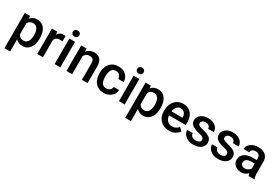

<svg xmlns="http://www.w3.org/2000/svg" viewBox="86 -1986 4998 3448"><g transform="rotate(30 2585.0 -262.5)"><path d="M522.9 -269V-258.8Q522.9 -182.1 499.3 -121.3Q475.6 -60.5 429.7 -25.4Q383.8 9.8 317.9 9.8Q272.9 9.8 238.3 -5.6Q203.6 -21 178.7 -49.3V203.1H61V-528.3H169.4L174.3 -473.1Q199.7 -504.4 235.1 -521.2Q270.5 -538.1 316.9 -538.1Q383.8 -538.1 429.7 -504.4Q475.6 -470.7 499.3 -410.2Q522.9 -349.6 522.9 -269ZM405.3 -258.8V-269Q405.3 -317.4 393.1 -356.9Q380.9 -396.5 354.2 -419.9Q327.6 -443.4 285.2 -443.4Q245.1 -443.4 219.2 -426.3Q193.4 -409.2 178.7 -380.4V-147.5Q193.4 -119.1 219.2 -101.6Q245.1 -84 286.1 -84Q328.6 -84 354.7 -107.9Q380.9 -131.8 393.1 -171.6Q405.3 -211.4 405.3 -258.8Z M902.3 -531.7 901.4 -422.4Q877.9 -426.3 853.5 -426.3Q809.6 -426.3 781.7 -408.7Q753.9 -391.1 740.7 -360.4V0H623V-528.3H735.4L738.8 -465.8Q758.3 -499.5 788.8 -518.8Q819.3 -538.1 860.4 -538.1Q871.1 -538.1 883.5 -536.1Q896 -534.2 902.3 -531.7Z M976.1 -667Q976.1 -693.8 993.9 -711.7Q1011.7 -729.5 1043.5 -729.5Q1074.7 -729.5 1092.8 -711.7Q1110.8 -693.8 1110.8 -667Q1110.8 -640.6 1092.8 -623Q1074.7 -605.5 1043.5 -605.5Q1011.7 -605.5 993.9 -623Q976.1 -640.6 976.1 -667ZM1102.1 -528.3V0H983.9V-528.3Z M1455.1 -443.4Q1418 -443.4 1390.6 -424.8Q1363.3 -406.2 1347.7 -375.5V0H1230V-528.3H1340.8L1344.7 -464.8Q1372.6 -499.5 1411.9 -518.8Q1451.2 -538.1 1499.5 -538.1Q1576.2 -538.1 1621.8 -493.7Q1667.5 -449.2 1667.5 -341.3V0H1549.3V-341.8Q1549.3 -398.4 1525.1 -420.9Q1501 -443.4 1455.1 -443.4Z M2003.4 -84Q2046.9 -84 2076.9 -109.1Q2106.9 -134.3 2108.9 -174.8H2219.7Q2218.3 -123 2189.2 -81.3Q2160.2 -39.6 2111.8 -14.9Q2063.5 9.8 2004.9 9.8Q1924.3 9.8 1871.1 -26.1Q1817.9 -62 1791.5 -122.3Q1765.1 -182.6 1765.1 -255.4V-272.5Q1765.1 -345.7 1791.5 -406Q1817.9 -466.3 1871.1 -502.2Q1924.3 -538.1 2004.4 -538.1Q2067.9 -538.1 2115.7 -512.9Q2163.6 -487.8 2190.9 -443.1Q2218.3 -398.4 2219.7 -339.4H2108.9Q2106.9 -382.8 2079.1 -413.6Q2051.3 -444.3 2002.9 -444.3Q1955.6 -444.3 1929.4 -419.4Q1903.3 -394.5 1893.1 -355.2Q1882.8 -315.9 1882.8 -272.5V-255.4Q1882.8 -211.9 1892.8 -172.6Q1902.8 -133.3 1929.2 -108.6Q1955.6 -84 2003.4 -84Z M2309.6 -667Q2309.6 -693.8 2327.4 -711.7Q2345.2 -729.5 2377 -729.5Q2408.2 -729.5 2426.3 -711.7Q2444.3 -693.8 2444.3 -667Q2444.3 -640.6 2426.3 -623Q2408.2 -605.5 2377 -605.5Q2345.2 -605.5 2327.4 -623Q2309.6 -640.6 2309.6 -667ZM2435.5 -528.3V0H2317.4V-528.3Z M3026.9 -269V-258.8Q3026.9 -182.1 3003.2 -121.3Q2979.5 -60.5 2933.6 -25.4Q2887.7 9.8 2821.8 9.8Q2776.9 9.8 2742.2 -5.6Q2707.5 -21 2682.6 -49.3V203.1H2564.9V-528.3H2673.3L2678.2 -473.1Q2703.6 -504.4 2739 -521.2Q2774.4 -538.1 2820.8 -538.1Q2887.7 -538.1 2933.6 -504.4Q2979.5 -470.7 3003.2 -410.2Q3026.9 -349.6 3026.9 -269ZM2909.2 -258.8V-269Q2909.2 -317.4 2897 -356.9Q2884.8 -396.5 2858.2 -419.9Q2831.5 -443.4 2789.1 -443.4Q2749 -443.4 2723.1 -426.3Q2697.3 -409.2 2682.6 -380.4V-147.5Q2697.3 -119.1 2723.1 -101.6Q2749 -84 2790 -84Q2832.5 -84 2858.6 -107.9Q2884.8 -131.8 2897 -171.6Q2909.2 -211.4 2909.2 -258.8Z M3359.4 9.8Q3281.2 9.8 3224.1 -23.9Q3167 -57.6 3136.2 -115.5Q3105.5 -173.3 3105.5 -246.1V-265.6Q3105.5 -348.6 3136.7 -409.9Q3168 -471.2 3222.4 -504.6Q3276.9 -538.1 3345.2 -538.1Q3420.9 -538.1 3470.9 -505.1Q3521 -472.2 3545.9 -413.8Q3570.8 -355.5 3570.8 -279.3V-229H3224.1Q3229 -166 3266.1 -124.8Q3303.2 -83.5 3366.2 -83.5Q3408.7 -83.5 3441.9 -100.6Q3475.1 -117.7 3499.5 -148.9L3561.5 -88.9Q3536.1 -51.3 3486.3 -20.8Q3436.5 9.8 3359.4 9.8ZM3344.7 -444.3Q3294.9 -444.3 3264.9 -409.4Q3234.9 -374.5 3226.6 -313.5H3454.6V-322.8Q3453.6 -354.5 3442.4 -382.3Q3431.2 -410.2 3407.5 -427.2Q3383.8 -444.3 3344.7 -444.3Z M3958.5 -143.1Q3958.5 -160.6 3949.7 -174.8Q3940.9 -189 3916.3 -200.9Q3891.6 -212.9 3843.8 -222.7Q3759.3 -240.7 3707 -276.6Q3654.8 -312.5 3654.8 -378.9Q3654.8 -421.9 3679.4 -458Q3704.1 -494.1 3749.8 -516.1Q3795.4 -538.1 3858.4 -538.1Q3924.8 -538.1 3972.2 -515.9Q4019.5 -493.7 4045.2 -455.8Q4070.8 -418 4070.8 -370.6H3953.1Q3953.1 -402.3 3929.4 -426.8Q3905.8 -451.2 3858.4 -451.2Q3813.5 -451.2 3791.5 -430.9Q3769.5 -410.6 3769.5 -383.8Q3769.5 -357.4 3792 -341.3Q3814.5 -325.2 3878.9 -311Q3969.7 -291.5 4021.7 -256.1Q4073.7 -220.7 4073.7 -149.4Q4073.7 -103 4047.4 -66.9Q4021 -30.8 3972.9 -10.5Q3924.8 9.8 3859.9 9.8Q3787.6 9.8 3738 -16.1Q3688.5 -42 3662.8 -82.3Q3637.2 -122.6 3637.2 -165.5H3751Q3752.9 -132.8 3769.3 -113.5Q3785.6 -94.2 3810.3 -85.7Q3835 -77.1 3861.3 -77.1Q3908.7 -77.1 3933.6 -95.9Q3958.5 -114.7 3958.5 -143.1Z M4473.1 -143.1Q4473.1 -160.6 4464.4 -174.8Q4455.6 -189 4430.9 -200.9Q4406.2 -212.9 4358.4 -222.7Q4273.9 -240.7 4221.7 -276.6Q4169.4 -312.5 4169.4 -378.9Q4169.4 -421.9 4194.1 -458Q4218.8 -494.1 4264.4 -516.1Q4310.1 -538.1 4373 -538.1Q4439.5 -538.1 4486.8 -515.9Q4534.2 -493.7 4559.8 -455.8Q4585.4 -418 4585.4 -370.6H4467.8Q4467.8 -402.3 4444.1 -426.8Q4420.4 -451.2 4373 -451.2Q4328.1 -451.2 4306.2 -430.9Q4284.2 -410.6 4284.2 -383.8Q4284.2 -357.4 4306.6 -341.3Q4329.1 -325.2 4393.6 -311Q4484.4 -291.5 4536.4 -256.1Q4588.4 -220.7 4588.4 -149.4Q4588.4 -103 4562 -66.9Q4535.6 -30.8 4487.5 -10.5Q4439.5 9.8 4374.5 9.8Q4302.2 9.8 4252.7 -16.1Q4203.1 -42 4177.5 -82.3Q4151.9 -122.6 4151.9 -165.5H4265.6Q4267.6 -132.8 4283.9 -113.5Q4300.3 -94.2 4325 -85.7Q4349.6 -77.1 4376 -77.1Q4423.3 -77.1 4448.2 -95.9Q4473.1 -114.7 4473.1 -143.1Z M5006.8 0Q4998 -19.5 4993.2 -52.2Q4970.2 -26.9 4935.1 -8.5Q4899.9 9.8 4851.6 9.8Q4799.8 9.8 4759.3 -10.7Q4718.8 -31.2 4695.8 -66.9Q4672.9 -102.5 4672.9 -147.5Q4672.9 -231.4 4735.6 -276.4Q4798.3 -321.3 4914.1 -321.3H4989.3V-357.9Q4989.3 -399.9 4966.3 -424.8Q4943.4 -449.7 4896 -449.7Q4853 -449.7 4827.4 -428.7Q4801.8 -407.7 4801.8 -376H4684.6Q4684.6 -418 4711.4 -455.1Q4738.3 -492.2 4787.1 -515.1Q4835.9 -538.1 4902.3 -538.1Q4961.9 -538.1 5008.1 -518.1Q5054.2 -498 5080.8 -457.8Q5107.4 -417.5 5107.4 -356.9V-122.1Q5107.4 -50.3 5127.4 -7.8V0ZM4874.5 -83.5Q4916.5 -83.5 4946.5 -103.5Q4976.6 -123.5 4989.3 -148.4V-248.5H4922.9Q4856.9 -248.5 4823.7 -224.6Q4790.5 -200.7 4790.5 -158.7Q4790.5 -126.5 4812.5 -105Q4834.5 -83.5 4874.5 -83.5Z"/></g></svg>

Font: Vazirmatn RD FD Medium
Style: Regular
Weight: 500
Designer: Saber Rastikerdar
Foundry: Saber Rastikerdar
Version: Version 33.003